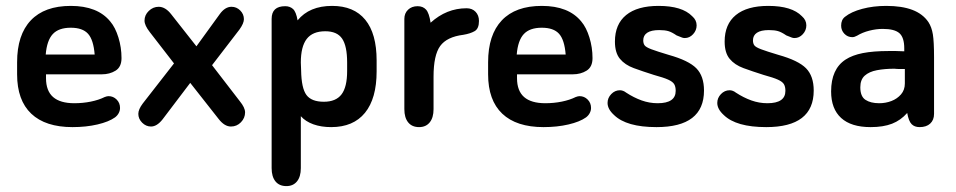

<svg xmlns="http://www.w3.org/2000/svg" viewBox="-20 -421 3243 651"><path d="M136 -169H325Q352 -169 372 -181.5Q392 -194 392 -224Q392 -260 381.5 -294Q371 -328 354 -348Q311 -401 220 -401Q131 -401 84.5 -352Q38 -303 38 -210V-169Q38 -81 86 -35.5Q134 10 226 10Q272 10 310.5 1Q349 -8 370 -23Q378 -29 382.5 -37.5Q387 -46 387 -55Q387 -72 375.5 -83.5Q364 -95 348 -95Q343 -95 335 -92Q315 -82 288 -76.5Q261 -71 232 -71Q184 -71 160 -92Q136 -113 136 -156ZM301 -236H135Q139 -284 159 -305.5Q179 -327 220 -327Q260 -327 278.5 -306.5Q297 -286 301 -236Z M570 -206 464 -70Q449 -50 449 -35Q449 -18 462 -5Q475 8 492 8Q512 8 531 -16L625 -140L721 -18Q741 8 763 8Q783 8 797 -6.5Q811 -21 811 -40Q811 -56 793 -78L699 -200L792 -321Q807 -342 807 -356Q807 -373 794.5 -385.5Q782 -398 765 -398Q743 -398 725 -373L646 -264L561 -372Q541 -398 518 -398Q499 -398 484.5 -384Q470 -370 470 -351Q470 -335 488 -312Z M989 -352Q984 -381 973.5 -390.5Q963 -400 947 -400Q901 -400 901 -357V149Q901 178 914 194Q927 210 951 210Q974 210 987 194Q1000 178 1000 149V-27Q1016 -9 1042.5 0.5Q1069 10 1103 10Q1178 10 1217.5 -38.5Q1257 -87 1257 -179V-216Q1257 -307 1218.5 -354Q1180 -401 1106 -401Q1029 -401 989 -352ZM1001 -182 1000 -209Q1000 -263 1020 -289Q1040 -315 1083 -315Q1123 -315 1140 -290Q1157 -265 1157 -209V-180Q1157 -126 1138 -101Q1119 -76 1078 -76Q1036 -76 1019 -99Q1002 -122 1001 -182Z M1440 -344Q1435 -377 1424.5 -388.5Q1414 -400 1396 -400Q1376 -400 1363.5 -388Q1351 -376 1351 -357V-51Q1351 -22 1364 -6Q1377 10 1401 10Q1424 10 1437 -6Q1450 -22 1450 -51V-161Q1450 -234 1472.5 -265Q1495 -296 1551 -303Q1575 -307 1589.5 -315.5Q1604 -324 1604 -350Q1604 -369 1592.5 -381Q1581 -393 1562 -393Q1494 -393 1440 -344Z M1733 -169H1922Q1949 -169 1969 -181.5Q1989 -194 1989 -224Q1989 -260 1978.5 -294Q1968 -328 1951 -348Q1908 -401 1817 -401Q1728 -401 1681.5 -352Q1635 -303 1635 -210V-169Q1635 -81 1683 -35.5Q1731 10 1823 10Q1869 10 1907.5 1Q1946 -8 1967 -23Q1975 -29 1979.5 -37.5Q1984 -46 1984 -55Q1984 -72 1972.5 -83.5Q1961 -95 1945 -95Q1940 -95 1932 -92Q1912 -82 1885 -76.5Q1858 -71 1829 -71Q1781 -71 1757 -92Q1733 -113 1733 -156ZM1898 -236H1732Q1736 -284 1756 -305.5Q1776 -327 1817 -327Q1857 -327 1875.5 -306.5Q1894 -286 1898 -236Z M2206 10Q2367 10 2367 -114Q2367 -163 2341 -189.5Q2315 -216 2247 -235Q2207 -247 2188.5 -254Q2170 -261 2165.5 -267.5Q2161 -274 2161 -284Q2161 -301 2174.5 -310Q2188 -319 2215 -319Q2234 -319 2246 -315.5Q2258 -312 2274 -301Q2289 -295 2293 -293.5Q2297 -292 2302 -292Q2318 -292 2330 -305Q2342 -318 2342 -335Q2342 -353 2327 -366Q2293 -401 2213 -401Q2141 -401 2103 -370Q2065 -339 2065 -280Q2065 -242 2082 -221.5Q2099 -201 2129 -190Q2159 -179 2197 -167Q2230 -158 2245.5 -151Q2261 -144 2266 -135.5Q2271 -127 2271 -113Q2271 -71 2210 -71Q2182 -71 2155.5 -80.5Q2129 -90 2103 -107Q2098 -111 2092.5 -113Q2087 -115 2082 -115Q2065 -115 2052.5 -102Q2040 -89 2040 -72Q2040 -51 2062 -31Q2104 10 2206 10Z M2578 10Q2739 10 2739 -114Q2739 -163 2713 -189.5Q2687 -216 2619 -235Q2579 -247 2560.5 -254Q2542 -261 2537.5 -267.5Q2533 -274 2533 -284Q2533 -301 2546.5 -310Q2560 -319 2587 -319Q2606 -319 2618 -315.5Q2630 -312 2646 -301Q2661 -295 2665 -293.5Q2669 -292 2674 -292Q2690 -292 2702 -305Q2714 -318 2714 -335Q2714 -353 2699 -366Q2665 -401 2585 -401Q2513 -401 2475 -370Q2437 -339 2437 -280Q2437 -242 2454 -221.5Q2471 -201 2501 -190Q2531 -179 2569 -167Q2602 -158 2617.5 -151Q2633 -144 2638 -135.5Q2643 -127 2643 -113Q2643 -71 2582 -71Q2554 -71 2527.5 -80.5Q2501 -90 2475 -107Q2470 -111 2464.5 -113Q2459 -115 2454 -115Q2437 -115 2424.5 -102Q2412 -89 2412 -72Q2412 -51 2434 -31Q2476 10 2578 10Z M3046 -247Q3027 -248 3018 -248Q3009 -248 3004 -248Q2999 -248 2993 -248Q2941 -248 2905.5 -241Q2870 -234 2847 -219Q2798 -187 2798 -111Q2798 -52 2832 -21Q2866 10 2932 10Q2975 10 3004.5 -1.5Q3034 -13 3056 -38Q3061 -10 3071 0Q3081 10 3098 10Q3121 10 3134 -2Q3147 -14 3147 -35V-226Q3147 -280 3143 -304.5Q3139 -329 3128 -346Q3109 -374 3073.5 -387.5Q3038 -401 2985 -401Q2941 -401 2903.5 -391Q2866 -381 2845 -364Q2832 -354 2832 -334Q2832 -318 2843 -306.5Q2854 -295 2870 -295Q2877 -295 2886 -300Q2904 -311 2927.5 -317Q2951 -323 2973 -323Q3013 -323 3029.5 -308.5Q3046 -294 3046 -257ZM3048 -187V-138Q3048 -116 3035 -101Q3022 -86 3002.5 -78.5Q2983 -71 2961 -71Q2932 -71 2914.5 -82.5Q2897 -94 2897 -125Q2897 -151 2912 -164.5Q2927 -178 2953.5 -183Q2980 -188 3013 -188Q3021 -187 3030 -187Q3039 -187 3048 -187Z"/></svg>

Font: Beiruti SemiBold
Style: Regular
Weight: 600
Designer: Arlette Boutros
Foundry: Boutros
Version: Version 1.41